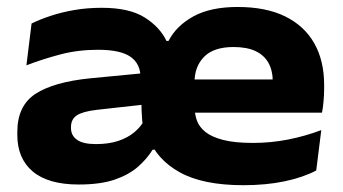

<svg xmlns="http://www.w3.org/2000/svg" viewBox="-20 -524 999 559"><path d="M688.6 15.2Q570.5 15.2 502.9 -22.6Q435.3 -60.5 412.6 -123.8L396.5 -150.8Q393.2 -175.7 392.3 -201.3Q391.4 -227 391.5 -250.8L389.3 -297Q389.3 -338.4 359.9 -358.7Q330.5 -379.1 265.4 -379.1Q206.4 -379.1 154.8 -365.3Q103.1 -351.6 56.9 -333.8L71.9 -455.6Q96.9 -467.8 128.3 -478.1Q159.7 -488.5 196.9 -494.9Q234.1 -501.3 276.5 -501.3Q356.2 -501.3 400.8 -473.4Q445.4 -445.4 464.6 -404.9H470.7Q493.5 -449.1 543.3 -476.4Q593.2 -503.7 671.6 -503.7Q754.5 -503.7 810.3 -476.2Q866.2 -448.7 895 -397.9Q923.7 -347 923.7 -277.4V-266Q923.7 -248.1 922 -229.3Q920.4 -210.5 917.5 -196H770Q772.2 -219.7 773.2 -243.3Q774.2 -267 774.2 -285.2Q774.2 -318.3 761.6 -340.9Q749.1 -363.4 723.9 -375.3Q698.7 -387.1 659.7 -387.1Q602.4 -387.1 574.3 -358.7Q546.3 -330.4 546.3 -283.8V-253.7L547 -239.5V-208.3Q547 -189.6 553.9 -171.6Q560.7 -153.6 578.9 -139.2Q597.1 -124.9 630.5 -116.4Q663.8 -107.9 716.2 -107.9Q768.9 -107.9 818.6 -117.7Q868.3 -127.5 915.4 -145.2L900.7 -27.6Q861.8 -7.2 808.1 4Q754.5 15.2 688.6 15.2ZM209.2 13.2Q120.2 13.2 75.3 -24.8Q30.4 -62.7 30.4 -131.1V-139.6Q30.4 -216.2 83.4 -250.8Q136.4 -285.4 243.4 -296.1L402 -311.3L408 -220.5L261.4 -204.2Q220.3 -199.3 203.5 -188Q186.7 -176.7 186.7 -154.2V-151.1Q186.7 -129.8 204 -117.2Q221.2 -104.5 259.5 -104.5Q297.1 -104.5 324.7 -113.9Q352.3 -123.2 371 -138.9Q389.7 -154.6 399.7 -173L454.9 -88.2H424.4Q407.7 -61.2 381.3 -38.1Q354.8 -15 313.5 -0.9Q272.2 13.2 209.2 13.2ZM471.8 -196V-292.6H885.5V-196Z"/></svg>

Font: Anek Gurmukhi Medium SemiExpanded
Style: Regular
Weight: 500
Width: 6
Version: Version 1.003